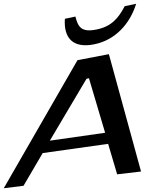

<svg xmlns="http://www.w3.org/2000/svg" viewBox="-127 -958 799 1021"><path d="M623 -46 452 -670 285 -638 -107 43 -2 30 100 -144 448 -193 496 -31ZM432 -252 138 -210 333 -539 346 -542ZM386 -801C306 -785 288 -814 274 -870L218 -858C211 -758 259 -700 372 -722C486 -744 564 -831 597 -938L536 -925C502 -860 465 -817 386 -801Z"/></svg>

Font: Gamestation Warped
Style: Italic
Weight: 400
Designer: Jonas Hecksher
Foundry: Jonas Hecksher, Playtypeª, e-types AS
Version: Version 1.003